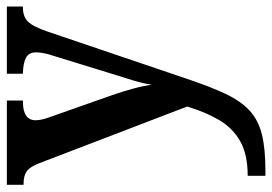

<svg xmlns="http://www.w3.org/2000/svg" viewBox="-140 -436 813 574"><g transform="rotate(-90 267.0 -149.5)"><path d="M28 184Q92 184 131.5 161.5Q171 139 195 98Q219 57 235 3L66 -438Q55 -467 41.5 -476.5Q28 -486 5 -486H1V-536H253V-488H250Q194 -488 194 -450Q194 -440 197 -428Q200 -416 205 -403L266 -230Q294 -151 300 -103Q304 -128 312 -155Q320 -182 327 -203L387 -398Q391 -409 394 -423.5Q397 -438 397 -448Q397 -470 381.5 -478.5Q366 -487 336 -488H333V-536H534V-488H531Q504 -488 489 -473Q474 -458 459 -414L319 -1Q295 71 273 117.5Q251 164 222.5 190Q194 216 151.5 226.5Q109 237 42 237H28Z"/></g></svg>

Font: Noto Serif Bengali SemiCondensed SemiBold
Style: Regular
Weight: 600
Width: 4
Designer: Juan Bruce, Universal Thirst, Indian Type Foundry and the Monotype Design Team.
Foundry: Monotype Imaging Inc.
Version: Version 2.003; ttfautohint (v1.8.4.7-5d5b)